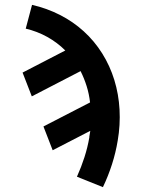

<svg xmlns="http://www.w3.org/2000/svg" viewBox="-20 -548 640 791"><path d="M404 223 297 180Q315 140 328 99.5Q341 59 348 18Q348 17 348 16.5Q348 16 348 15Q349 9 350 3Q351 -3 352 -9L197 71L159 -27L351 -126Q347 -161 337 -193Q327 -225 312 -255L111 -151L73 -249L249 -340Q216 -373 174.5 -396Q133 -419 86 -430L112 -528Q173 -514 227 -486.5Q281 -459 325 -419Q369 -379 401 -328Q433 -277 451 -218.5Q469 -160 472.5 -96.5Q476 -33 465 31Q457 80 441.5 128.5Q426 177 404 223Z"/></svg>

Font: Iosevka SS04 Extended
Style: Bold Italic
Weight: 700
Width: 7
Italic angle: -9°
Monospace: yes
Designer: Belleve Invis
Foundry: Belleve Invis
Version: Version 19.0.0; ttfautohint (v1.8.4)